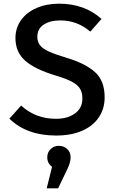

<svg xmlns="http://www.w3.org/2000/svg" viewBox="-20 -724 640 1044"><path d="M285 13Q125 13 31 -79L95 -150Q173 -78 285 -78Q347 -78 387.5 -107Q428 -136 428 -189Q428 -220 415.5 -241Q403 -262 373 -278.5Q343 -295 287 -312Q172 -346 118 -393Q64 -440 64 -517Q64 -572 94.5 -614.5Q125 -657 179 -680.5Q233 -704 301 -704Q440 -704 532 -621L471 -552Q400 -613 308 -613Q252 -613 217.5 -590Q183 -567 183 -524Q183 -497 197.5 -478Q212 -459 246.5 -443.5Q281 -428 344 -409Q444 -379 496.5 -332Q549 -285 549 -195Q549 -133 517.5 -86Q486 -39 426.5 -13Q367 13 285 13ZM364 131Q364 159 346 196L296 300H234L263 183Q237 164 237 131Q237 105 255 87Q273 69 300 69Q327 69 345.5 86.5Q364 104 364 131Z"/></svg>

Font: Fira Mono Medium
Style: Regular
Weight: 500
Designer: Carrois Corporate & Edenspiekermann AG
Foundry: Carrois Corporate GbR & Edenspiekermann AG
Version: Version 3.206